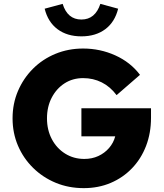

<svg xmlns="http://www.w3.org/2000/svg" viewBox="-20 -962 846 993"><path d="M413 11Q335 11 268.5 -16.5Q202 -44 151.5 -93.5Q101 -143 73 -208.5Q45 -274 45 -350Q45 -426 73 -491.5Q101 -557 150.5 -606.5Q200 -656 266.5 -683.5Q333 -711 410 -711Q498 -711 576.5 -675.5Q655 -640 704 -575L583 -470Q550 -514 506 -536Q462 -558 410 -558Q356 -558 314 -531Q272 -504 247.5 -457Q223 -410 223 -350Q223 -290 248 -242.5Q273 -195 317 -167.5Q361 -140 416 -140Q456 -140 488.5 -155Q521 -170 544 -196.5Q567 -223 576 -257H401V-402H761V-353Q761 -274 735.5 -207.5Q710 -141 663 -92Q616 -43 552.5 -16Q489 11 413 11ZM401 -774Q327 -774 277.5 -811Q228 -848 211 -917L304 -942Q329 -861 401 -861Q437 -861 461.5 -881.5Q486 -902 499 -942L591 -917Q574 -848 524.5 -811Q475 -774 401 -774Z"/></svg>

Font: Red Hat Text VF
Style: Regular
Weight: 400
Designer: Pentagram, MCKL
Foundry: Pentagram, MCKL
Version: Version 1.023